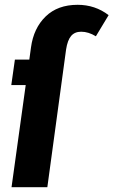

<svg xmlns="http://www.w3.org/2000/svg" viewBox="-20 -779 472 799"><path d="M432 -716 379 -628Q348 -647 318 -647Q291 -647 276 -629.5Q261 -612 255 -573L177 0H28L87 -425H27L42 -531H102L109 -582Q120 -662 170 -710.5Q220 -759 303 -759Q376 -759 432 -716Z"/></svg>

Font: Fira Sans Extra Condensed
Style: Bold Italic
Weight: 700
Width: 3
Italic angle: -8°
Designer: Carrois Corporate & Edenspiekermann AG
Foundry: Carrois Corporate GbR & Edenspiekermann AG
Version: Version 4.203